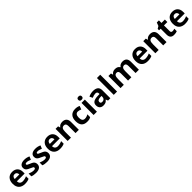

<svg xmlns="http://www.w3.org/2000/svg" viewBox="844 -3439 6128 6128"><g transform="rotate(-45 3908.0 -375.0)"><path d="M517.1 -28.8Q441.9 9.8 325.2 9.8Q193.4 9.8 119.1 -63Q44.9 -135.7 44.9 -271Q44.9 -406.2 113.3 -480.5Q181.6 -556.2 300.3 -556.2Q418.9 -556.2 482.9 -490.2Q547.9 -424.8 547.9 -308.1V-235.8H195.8Q198.2 -171.9 233.6 -136.5Q269 -101.1 332 -101.1Q424.8 -101.1 517.1 -144ZM199.2 -335H408.2Q407.2 -389.6 379.6 -419.9Q352.1 -450.2 304.7 -450.2Q257.3 -450.2 230.2 -420.4Q203.1 -390.6 199.2 -335Z M821.8 -99.1Q902.8 -99.1 902.8 -146Q902.8 -169.9 881.6 -184.1Q860.4 -198.2 784.7 -231.9Q721.7 -258.3 691.9 -280.8Q662.6 -303.2 649.2 -332.3Q635.7 -361.3 635.7 -403.8Q635.7 -476.6 692.1 -516.4Q748.5 -556.2 850.1 -556.2Q951.7 -556.2 1043.9 -513.2L999 -405.8Q951.7 -425.8 917.7 -435.8Q883.8 -445.8 849.6 -445.8Q783.7 -445.8 783.7 -410.2Q783.7 -390.1 805.2 -375.2Q826.7 -360.4 894.3 -333.5Q961.9 -306.6 991.7 -283.7Q1049.8 -239.7 1049.8 -158.7Q1049.8 -77.6 991.2 -33.9Q932.6 9.8 821.8 9.8Q710.9 9.8 636.2 -22V-145Q678.2 -125.5 730.2 -112.3Q782.2 -99.1 821.8 -99.1Z M1318.8 -99.1Q1399.9 -99.1 1399.9 -146Q1399.9 -169.9 1378.7 -184.1Q1357.4 -198.2 1281.7 -231.9Q1218.8 -258.3 1189 -280.8Q1159.7 -303.2 1146.2 -332.3Q1132.8 -361.3 1132.8 -403.8Q1132.8 -476.6 1189.2 -516.4Q1245.6 -556.2 1347.2 -556.2Q1448.7 -556.2 1541 -513.2L1496.1 -405.8Q1448.7 -425.8 1414.8 -435.8Q1380.9 -445.8 1346.7 -445.8Q1280.8 -445.8 1280.8 -410.2Q1280.8 -390.1 1302.2 -375.2Q1323.7 -360.4 1391.4 -333.5Q1459 -306.6 1488.8 -283.7Q1546.9 -239.7 1546.9 -158.7Q1546.9 -77.6 1488.3 -33.9Q1429.7 9.8 1318.8 9.8Q1208 9.8 1133.3 -22V-145Q1175.3 -125.5 1227.3 -112.3Q1279.3 -99.1 1318.8 -99.1Z M2102.1 -28.8Q2026.9 9.8 1910.2 9.8Q1778.3 9.8 1704.1 -63Q1629.9 -135.7 1629.9 -271Q1629.9 -406.2 1698.2 -480.5Q1766.6 -556.2 1885.3 -556.2Q2003.9 -556.2 2067.9 -490.2Q2132.8 -424.8 2132.8 -308.1V-235.8H1780.8Q1783.2 -171.9 1818.6 -136.5Q1854 -101.1 1917 -101.1Q2009.8 -101.1 2102.1 -144ZM1784.2 -335H1993.2Q1992.2 -389.6 1964.6 -419.9Q1937 -450.2 1889.6 -450.2Q1842.3 -450.2 1815.2 -420.4Q1788.1 -390.6 1784.2 -335Z M2564 -556.2Q2658.7 -556.2 2708.3 -504.6Q2757.8 -453.1 2757.8 -356V0H2608.9V-318.8Q2608.9 -378.4 2587.6 -407.7Q2566.4 -437 2521 -437Q2458.5 -437 2430.7 -395Q2402.8 -353 2402.8 -256.8V0H2253.9V-545.9H2367.7L2387.7 -475.6H2396Q2420.4 -515.1 2464.1 -535.6Q2507.8 -556.2 2564 -556.2Z M3132.8 9.8Q2877.9 9.8 2877.9 -270Q2877.9 -408.7 2947.3 -482.4Q3016.6 -556.2 3146 -556.2Q3241.2 -556.2 3315.4 -519L3272 -403.8Q3192.9 -436 3146 -436Q3029.8 -436 3029.8 -273.4Q3029.8 -110.8 3146 -110.8Q3228 -110.8 3298.8 -158.2V-30.8Q3260.7 -6.3 3225.6 1Q3189 9.8 3132.8 9.8Z M3581.1 -687Q3581.1 -651.9 3560.5 -632.8Q3540 -613.8 3500 -613.8Q3418.9 -613.8 3418.9 -686.8Q3418.9 -759.8 3500 -759.8Q3581.1 -759.8 3581.1 -687ZM3574.2 0H3425.3V-545.9H3574.2Z M3745.1 -507.8Q3839.8 -557.1 3952.6 -557.1Q4065.4 -557.1 4123.3 -508.8Q4181.2 -460.4 4181.2 -363.8V0H4077.1L4048.3 -74.2H4044.4Q4006.8 -26.4 3967.3 -8.3Q3927.7 9.8 3863.3 9.8Q3785.2 9.8 3739.3 -35.2Q3694.3 -80.1 3694.3 -164.6Q3694.3 -249 3754.4 -290.8Q3814.5 -332.5 3938.5 -336.9L4033.2 -339.8V-363.8Q4033.2 -446.8 3948.2 -446.8Q3882.8 -446.8 3794.4 -407.2ZM3847.2 -162.1Q3847.2 -99.1 3919.4 -99.1Q3971.7 -99.1 4002.4 -128.9Q4033.2 -158.7 4033.2 -208V-252.9L3975.6 -251Q3910.6 -249 3878.9 -227.5Q3847.2 -206.1 3847.2 -162.1Z M4483.4 0H4334.5V-759.8H4483.4Z M5280.8 -556.2Q5375 -556.2 5421.9 -507.8Q5468.8 -459.5 5468.8 -356V0H5319.3V-318.8Q5319.3 -378.4 5299.3 -407.7Q5279.3 -437 5237.3 -437Q5182.1 -437 5155.3 -397.5Q5128.4 -357.9 5128.4 -273.9V0H4979.5V-318.8Q4979.5 -378.4 4959.5 -407.7Q4939.5 -437 4897.5 -437Q4840.3 -437 4814.5 -395Q4788.6 -353 4788.6 -256.8V0H4639.6V-545.9H4753.4L4773.4 -475.6H4781.7Q4803.7 -513.7 4845.2 -534.9Q4886.7 -556.2 4940.4 -556.2Q5063.5 -556.2 5106.4 -475.6H5119.6Q5141.6 -513.7 5184.1 -534.9Q5226.6 -556.2 5280.8 -556.2Z M6060.5 -28.8Q5985.4 9.8 5868.7 9.8Q5736.8 9.8 5662.6 -63Q5588.4 -135.7 5588.4 -271Q5588.4 -406.2 5656.7 -480.5Q5725.1 -556.2 5843.8 -556.2Q5962.4 -556.2 6026.4 -490.2Q6091.3 -424.8 6091.3 -308.1V-235.8H5739.3Q5741.7 -171.9 5777.1 -136.5Q5812.5 -101.1 5875.5 -101.1Q5968.3 -101.1 6060.5 -144ZM5742.7 -335H5951.7Q5950.7 -389.6 5923.1 -419.9Q5895.5 -450.2 5848.1 -450.2Q5800.8 -450.2 5773.7 -420.4Q5746.6 -390.6 5742.7 -335Z M6522.5 -556.2Q6617.2 -556.2 6666.7 -504.6Q6716.3 -453.1 6716.3 -356V0H6567.4V-318.8Q6567.4 -378.4 6546.1 -407.7Q6524.9 -437 6479.5 -437Q6417 -437 6389.2 -395Q6361.3 -353 6361.3 -256.8V0H6212.4V-545.9H6326.2L6346.2 -475.6H6354.5Q6378.9 -515.1 6422.6 -535.6Q6466.3 -556.2 6522.5 -556.2Z M7034.7 -545.9H7187.5V-434.1H7034.7V-170.9Q7034.7 -140.1 7052 -124.5Q7069.3 -108.9 7103.5 -108.9Q7137.7 -108.9 7193.4 -126V-15.1Q7137.7 9.8 7053 9.8Q6968.3 9.8 6927 -34.9Q6885.7 -79.6 6885.7 -170.9V-434.1H6814.5V-497.1L6896.5 -546.9L6939.5 -662.1H7034.7Z M7742.7 -28.8Q7667.5 9.8 7550.8 9.8Q7418.9 9.8 7344.7 -63Q7270.5 -135.7 7270.5 -271Q7270.5 -406.2 7338.9 -480.5Q7407.2 -556.2 7525.9 -556.2Q7644.5 -556.2 7708.5 -490.2Q7773.4 -424.8 7773.4 -308.1V-235.8H7421.4Q7423.8 -171.9 7459.2 -136.5Q7494.6 -101.1 7557.6 -101.1Q7650.4 -101.1 7742.7 -144ZM7424.8 -335H7633.8Q7632.8 -389.6 7605.2 -419.9Q7577.6 -450.2 7530.3 -450.2Q7482.9 -450.2 7455.8 -420.4Q7428.7 -390.6 7424.8 -335Z"/></g></svg>

Font: Open Sans Hebrew
Style: Bold
Weight: 700
Foundry: Ascender Corporation, Yanek Iontef
Version: Version 2.001;PS 002.001;hotconv 1.0.70;makeotf.lib2.5.58329